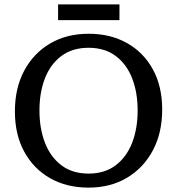

<svg xmlns="http://www.w3.org/2000/svg" viewBox="-20 -840 808 876"><path d="M384 16Q284 16 208.5 -27Q133 -70 90.5 -148Q48 -226 48 -332Q48 -438 90.5 -517.5Q133 -597 208.5 -641.5Q284 -686 384 -686Q484 -686 559.5 -643.5Q635 -601 677.5 -523.5Q720 -446 720 -340Q720 -234 677.5 -154Q635 -74 559.5 -29Q484 16 384 16ZM384 -48Q458 -48 508 -86Q558 -124 583 -189Q608 -254 608 -336Q608 -418 583 -482.5Q558 -547 508 -584.5Q458 -622 384 -622Q310 -622 260 -584.5Q210 -547 185 -482.5Q160 -418 160 -336Q160 -254 185 -189Q210 -124 260 -86Q310 -48 384 -48ZM245 -748V-820H525V-748Z"/></svg>

Font: Source Serif 4 Caption
Style: Regular
Weight: 400
Designer: Frank Grießhammer
Foundry: Adobe Systems Incorporated
Version: Version 4.004;hotconv 1.0.117;makeotfexe 2.5.65602